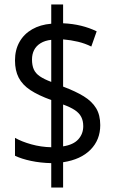

<svg xmlns="http://www.w3.org/2000/svg" viewBox="-20 -780 512 858"><path d="M209 -51Q161 -52 118.5 -61Q76 -70 47 -84V-164Q77 -147 120 -135Q163 -123 209 -122V-333Q151 -354 115.5 -377.5Q80 -401 63.5 -433Q47 -465 47 -510Q47 -557 67 -592.5Q87 -628 123.5 -649Q160 -670 209 -674V-760H262V-676Q305 -674 342 -665Q379 -656 412 -640L388 -572Q360 -586 328.5 -593.5Q297 -601 262 -604V-393Q318 -372 354.5 -349.5Q391 -327 409.5 -296.5Q428 -266 428 -221Q428 -155 384.5 -111Q341 -67 262 -55V58H209ZM262 -126Q308 -133 330 -157.5Q352 -182 352 -216Q352 -240 343 -257.5Q334 -275 314.5 -288Q295 -301 262 -313ZM209 -602Q181 -599 161.5 -587Q142 -575 132.5 -556.5Q123 -538 123 -514Q123 -488 131 -470Q139 -452 158 -439Q177 -426 209 -414Z"/></svg>

Font: Noto Sans Arabic Condensed
Style: Regular
Weight: 400
Width: 3
Designer: Monotype Design Team, Nadine Chahine, Nizar Qandah and Khaled Hosny
Foundry: Monotype Imaging Inc.
Version: Version 2.012